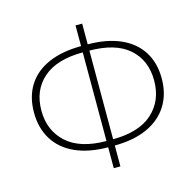

<svg xmlns="http://www.w3.org/2000/svg" viewBox="-109 -851 996 977"><g transform="rotate(-15 389.5 -363.0)"><path d="M375 -97Q272 -97 200 -129.5Q128 -162 90.5 -222.5Q53 -283 53 -365Q53 -448 90.5 -507.5Q128 -567 200 -598.5Q272 -630 375 -630H404Q506 -630 578 -598.5Q650 -567 688 -507.5Q726 -448 726 -365Q726 -283 688 -222.5Q650 -162 578 -129.5Q506 -97 404 -97ZM374 -130H404Q544 -130 615 -194.5Q686 -259 686 -365Q686 -472 615 -534.5Q544 -597 404 -597H374Q235 -597 163.5 -534.5Q92 -472 92 -365Q92 -259 163.5 -194.5Q235 -130 374 -130ZM372 13V-739H407V13Z"/></g></svg>

Font: Noto Sans HK Thin
Style: Regular
Weight: 100
Designer: Ryoko NISHIZUKA 西塚涼子 (kana, bopomofo & ideographs); Paul D. Hunt (Latin, Greek & Cyrillic); Sandoll Communications 산돌커뮤니
Foundry: Adobe
Version: Version 2.004-H2;hotconv 1.0.118;makeotfexe 2.5.65603